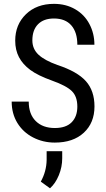

<svg xmlns="http://www.w3.org/2000/svg" viewBox="-20 -741 558 1011"><path d="M387.2 -179.7Q387.2 -232.9 358.4 -261.2Q329.6 -289.6 254.4 -316.4Q179.2 -343.3 139.4 -372.8Q99.6 -402.3 79.8 -440.2Q60.1 -478 60.1 -526.9Q60.1 -611.3 116.5 -666Q172.9 -720.7 264.2 -720.7Q326.7 -720.7 375.5 -692.6Q424.3 -664.6 450.7 -614.7Q477.1 -564.9 477.1 -505.4H387.2Q387.2 -571.3 355.5 -607.4Q323.7 -643.6 264.2 -643.6Q210 -643.6 180.2 -613.3Q150.4 -583 150.4 -528.3Q150.4 -483.4 182.6 -453.1Q214.8 -422.9 282.2 -398.9Q387.2 -364.3 432.4 -313.5Q477.5 -262.7 477.5 -180.7Q477.5 -94.2 421.4 -42.2Q365.2 9.8 268.6 9.8Q206.5 9.8 154.1 -17.3Q101.6 -44.4 71.5 -93.5Q41.5 -142.6 41.5 -206.1H131.3Q131.3 -140.1 168.2 -103.5Q205.1 -66.9 268.6 -66.9Q327.6 -66.9 357.4 -97.2Q387.2 -127.4 387.2 -179.7ZM243.2 250.5 194.8 215.3Q224.6 161.6 225.6 101.1V55.2H307.6V92.3Q307.6 138.2 289.8 181.6Q272 225.1 243.2 250.5Z"/></svg>

Font: Roboto Condensed
Style: Regular
Weight: 400
Designer: Google
Version: Version 2.001047; 2015